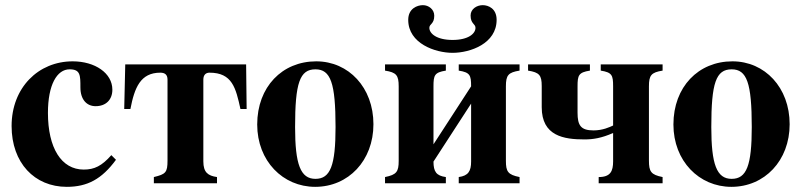

<svg xmlns="http://www.w3.org/2000/svg" viewBox="-20 -711 3108 745"><path d="M412 -109C375 -67 346 -53 305 -53C218 -53 166 -137 166 -273C166 -382 201 -442 250 -442C292 -442 292 -419 292 -372C292 -324 317 -299 351 -299C391 -299 416 -324 416 -363C416 -427 349 -473 262 -473C129 -473 25 -371 25 -222C25 -79 114 14 239 14C319 14 375 -16 430 -91Z M769 -402C769 -421 779 -429 793 -429C881 -429 895 -370 913 -288H937L935 -461H466L462 -288H486C502 -371 525 -429 602 -429C619 -429 630 -422 630 -402V-88C630 -42 623 -35 577 -24V0H822V-24C787 -29 769 -42 769 -85Z M1207 -473C1075 -473 978 -374 978 -228C978 -86 1078 14 1203 14C1332 14 1429 -88 1429 -229C1429 -371 1333 -473 1207 -473ZM1204 -442C1263 -442 1282 -389 1282 -218C1282 -69 1262 -17 1204 -17C1146 -17 1125 -73 1125 -218C1125 -389 1143 -442 1204 -442Z M1564 -634C1564 -542 1669 -506 1736 -506C1805 -506 1907 -542 1907 -634C1907 -678 1875 -691 1853 -691C1830 -691 1806 -676 1806 -651C1806 -618 1825 -619 1825 -603C1825 -581 1798 -556 1736 -556C1674 -556 1646 -581 1646 -603C1646 -619 1665 -617 1665 -650C1665 -675 1643 -691 1621 -691C1599 -691 1564 -678 1564 -634ZM1808 -84C1808 -47 1797 -29 1760 -24V0H1996V-24C1951 -33 1943 -45 1943 -87V-376C1943 -419 1952 -430 1996 -437V-461H1760V-437C1804 -430 1808 -419 1808 -376L1662 -151V-376C1662 -419 1666 -430 1710 -437V-461H1474V-437C1518 -430 1527 -419 1527 -376V-87C1527 -45 1519 -33 1474 -24V0H1710V-24C1673 -29 1662 -45 1662 -84L1808 -309Z M2359 -85C2359 -47 2349 -24 2303 -24V0H2551V-24C2506 -33 2498 -45 2498 -88V-376C2498 -419 2507 -430 2551 -437V-461H2311V-437C2355 -430 2359 -419 2359 -376V-224C2346 -218 2319 -205 2283 -205C2233 -205 2221 -225 2221 -274V-376C2221 -419 2225 -430 2269 -437V-461H2029V-437C2073 -430 2082 -419 2082 -377V-295C2082 -183 2168 -170 2248 -170C2281 -170 2314 -175 2359 -195Z M2822 -473C2690 -473 2593 -374 2593 -228C2593 -86 2693 14 2818 14C2947 14 3044 -88 3044 -229C3044 -371 2948 -473 2822 -473ZM2819 -442C2878 -442 2897 -389 2897 -218C2897 -69 2877 -17 2819 -17C2761 -17 2740 -73 2740 -218C2740 -389 2758 -442 2819 -442Z"/></svg>

Font: XITS
Style: Bold
Weight: 700
Designer: MicroPress Inc., with final additions and corrections provided by Coen Hoffman, Elsevier (retired)
Version: Version 1.107